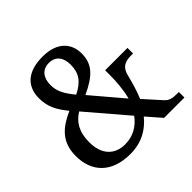

<svg xmlns="http://www.w3.org/2000/svg" viewBox="-184 -894 1075 1075"><g transform="rotate(-45 353.0 -357.0)"><path d="M260 10C355 10 418 -33 461 -86L536 0H697V-44H688C646 -44 624 -49 605 -71L516 -170C537 -219 550 -269 561 -312C576 -373 616 -378 658 -378H668V-422H491V-382C491 -333 486 -271 472 -217L315 -402C420 -451 465 -497 465 -582C465 -657 417 -724 297 -724C173 -724 118 -663 118 -573C118 -507 141 -462 189 -403C102 -364 35 -313 35 -199C35 -72 113 10 260 10ZM280 -440C236 -494 216 -530 216 -580C216 -637 245 -674 297 -674C353 -674 377 -634 377 -581C377 -513 348 -474 280 -440ZM277 -49C197 -49 143 -101 143 -199C143 -283 174 -330 225 -362L426 -127C393 -82 344 -49 277 -49Z"/></g></svg>

Font: Noto Serif Devanagari SemiCondensed Medium
Style: Regular
Weight: 500
Width: 4
Designer: Universal Thirst, Indian Type Foundry and the Monotype Design Team
Foundry: Monotype Imaging Inc.
Version: Version 2.004